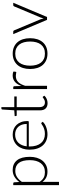

<svg xmlns="http://www.w3.org/2000/svg" viewBox="949 -1662 888 2827"><g transform="rotate(-90 1393.5 -248.0)"><path d="M130 -108.5Q144.5 -87 160.2 -72.2Q176 -57.5 193.5 -48.2Q211 -39 230.8 -35Q250.5 -31 272.5 -31Q316.5 -31 349.5 -47Q382.5 -63 404.8 -92.2Q427 -121.5 438.2 -162.2Q449.5 -203 449.5 -252Q449.5 -363 408.5 -415.2Q367.5 -467.5 291 -467.5Q241.5 -467.5 201.5 -442Q161.5 -416.5 130 -371ZM128 -408Q161 -453 205.2 -479.5Q249.5 -506 304.5 -506Q396 -506 447.2 -442.5Q498.5 -379 498.5 -252Q498.5 -197.5 484.2 -150.2Q470 -103 442.2 -68.2Q414.5 -33.5 374.2 -13.5Q334 6.5 281.5 6.5Q231 6.5 194 -12Q157 -30.5 130 -66.5V176H82V-497.5H108.5Q121 -497.5 123 -485Z M982.5 -299Q982.5 -339 971.2 -370.8Q960 -402.5 939.5 -424.5Q919 -446.5 890.8 -458.2Q862.5 -470 828.5 -470Q790 -470 759.5 -458Q729 -446 706.8 -423.5Q684.5 -401 671 -369.5Q657.5 -338 653 -299ZM650.5 -268.5V-259Q650.5 -203 663.5 -160.5Q676.5 -118 700.5 -89.2Q724.5 -60.5 758.5 -46Q792.5 -31.5 834.5 -31.5Q872 -31.5 899.5 -39.8Q927 -48 945.8 -58.2Q964.5 -68.5 975.5 -76.8Q986.5 -85 991.5 -85Q998 -85 1001.5 -80L1014.5 -64Q1002.5 -49 982.8 -36Q963 -23 938.8 -13.8Q914.5 -4.5 886.8 1Q859 6.5 831 6.5Q780 6.5 738 -11.2Q696 -29 666 -63Q636 -97 619.8 -146.2Q603.5 -195.5 603.5 -259Q603.5 -312.5 618.8 -357.8Q634 -403 662.8 -435.8Q691.5 -468.5 733.2 -487Q775 -505.5 828 -505.5Q870 -505.5 906 -491Q942 -476.5 968.5 -448.8Q995 -421 1010.2 -380.5Q1025.5 -340 1025.5 -287.5Q1025.5 -276.5 1022.5 -272.5Q1019.5 -268.5 1012.5 -268.5Z M1289.5 8Q1239 8 1210.8 -20Q1182.5 -48 1182.5 -106.5V-446.5H1111Q1105.5 -446.5 1102 -449.5Q1098.5 -452.5 1098.5 -458V-476.5L1183.5 -482.5L1195.5 -660.5Q1196.5 -665 1199.5 -668.5Q1202.5 -672 1208 -672H1230.5V-482H1387.5V-446.5H1230.5V-109Q1230.5 -88.5 1235.8 -73.8Q1241 -59 1250.2 -49.5Q1259.5 -40 1272 -35.5Q1284.5 -31 1299 -31Q1317 -31 1330 -36.2Q1343 -41.5 1352.5 -47.8Q1362 -54 1368 -59.2Q1374 -64.5 1377.5 -64.5Q1381.5 -64.5 1385.5 -59.5L1398.5 -38.5Q1379.5 -17.5 1350.2 -4.8Q1321 8 1289.5 8Z M1541.5 -377.5Q1553 -408 1567.8 -431.8Q1582.5 -455.5 1601.8 -472Q1621 -488.5 1644.8 -497.2Q1668.5 -506 1697.5 -506Q1713 -506 1728 -503.2Q1743 -500.5 1754.5 -493.5L1750.5 -460.5Q1748 -452.5 1741 -452.5Q1735 -452.5 1722.8 -456Q1710.5 -459.5 1690.5 -459.5Q1661.5 -459.5 1639.2 -450.8Q1617 -442 1599.2 -424.5Q1581.5 -407 1568.2 -381.2Q1555 -355.5 1544 -322V0H1496V-497.5H1521.5Q1530 -497.5 1533.5 -494Q1537 -490.5 1538 -482Z M2018.5 -505.5Q2072 -505.5 2114.2 -487.2Q2156.5 -469 2185.5 -435.5Q2214.5 -402 2229.8 -354.8Q2245 -307.5 2245 -249Q2245 -190.5 2229.8 -143.5Q2214.5 -96.5 2185.5 -63Q2156.5 -29.5 2114.2 -11.5Q2072 6.5 2018.5 6.5Q1965 6.5 1922.8 -11.5Q1880.5 -29.5 1851.2 -63Q1822 -96.5 1806.8 -143.5Q1791.5 -190.5 1791.5 -249Q1791.5 -307.5 1806.8 -354.8Q1822 -402 1851.2 -435.5Q1880.5 -469 1922.8 -487.2Q1965 -505.5 2018.5 -505.5ZM2018.5 -31Q2063 -31 2096.2 -46.2Q2129.5 -61.5 2151.8 -90Q2174 -118.5 2185 -158.8Q2196 -199 2196 -249Q2196 -298.5 2185 -339Q2174 -379.5 2151.8 -408.2Q2129.5 -437 2096.2 -452.5Q2063 -468 2018.5 -468Q1974 -468 1940.8 -452.5Q1907.5 -437 1885.2 -408.2Q1863 -379.5 1851.8 -339Q1840.5 -298.5 1840.5 -249Q1840.5 -199 1851.8 -158.8Q1863 -118.5 1885.2 -90Q1907.5 -61.5 1940.8 -46.2Q1974 -31 2018.5 -31Z M2767 -497.5 2557 0H2515L2305 -497.5H2342.5Q2349.5 -497.5 2354 -493.8Q2358.5 -490 2360 -485.5L2524.5 -93Q2532 -71 2536.5 -49.5Q2541 -71 2549 -93L2714 -485.5Q2716.5 -491 2720.8 -494.2Q2725 -497.5 2731 -497.5Z"/></g></svg>

Font: Lato 2
Style: Regular
Weight: 300
Designer: Lukasz Dziedzic with Adam Twardoch and Botio Nikoltchev
Foundry: tyPoland Lukasz Dziedzic
Version: Version 2.015; 2015-08-06; http://www.latofonts.com/